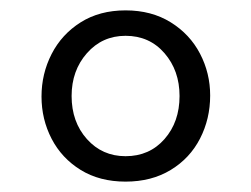

<svg xmlns="http://www.w3.org/2000/svg" viewBox="-20 -721 484 370"><path d="M60 -535Q60 -579 79.5 -617Q99 -655 135.5 -678Q172 -701 222 -701Q272 -701 309 -678Q346 -655 365.5 -617.5Q385 -580 385 -537Q385 -492 365.5 -454Q346 -416 309 -393.5Q272 -371 222 -371Q172 -371 135.5 -393.5Q99 -416 79.5 -453.5Q60 -491 60 -535ZM326 -536Q326 -585 297 -618.5Q268 -652 222 -652Q177 -652 147.5 -618.5Q118 -585 118 -536Q118 -486 147.5 -453Q177 -420 222 -420Q268 -420 297 -453Q326 -486 326 -536Z"/></svg>

Font: Martel Sans Light
Style: Regular
Weight: 300
Designer: Dan Reynolds and Mathieu Réguer
Foundry: Dan Reynolds and Mathieu Réguer
Version: Version 1.002; ttfautohint (v1.1) -l 5 -r 5 -G 72 -x 0 -D la